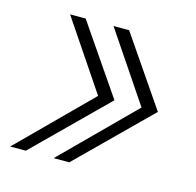

<svg xmlns="http://www.w3.org/2000/svg" viewBox="-76 -607 628 615"><g transform="rotate(15 238.5 -300.0)"><path d="M8.3 -70.3 238.3 -299.8 84 -528.8H135.7L292.5 -299.8L60.1 -70.3ZM152.3 -70.3 382.3 -299.8 228 -528.8H279.8L436.5 -299.8L204.1 -70.3Z"/></g></svg>

Font: Inter 18pt ExtraLight
Style: Italic
Weight: 250
Italic angle: -9.3988°
Designer: Rasmus Andersson
Foundry: rsms
Version: Version 4.001;git-66647c0bb